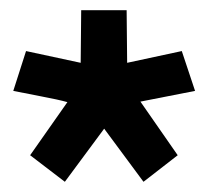

<svg xmlns="http://www.w3.org/2000/svg" viewBox="-20 -789 407 376"><path d="M229 -666 336 -689 362 -611 255 -590 328 -485 261 -433 184 -537 107 -433 39 -485 112 -589Q94 -594 59.5 -600.5Q25 -607 6 -611L31 -689L138 -666Q138 -684 138.5 -716.5Q139 -749 139 -769H228Z"/></svg>

Font: Palanquin SemiBold
Style: Regular
Weight: 600
Designer: Pria Ravichandran
Version: Version 1.0.4